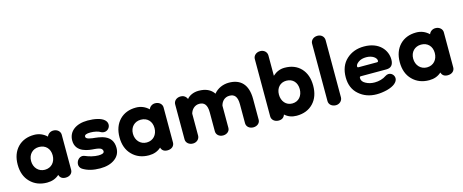

<svg xmlns="http://www.w3.org/2000/svg" viewBox="-40 -1306 4634 1923"><g transform="rotate(-15 2277.0 -344.0)"><path d="M272 16C322 16 364 1 398 -30C407 1 429 16 464 16C507 16 536 -10 536 -46V-410C536 -443 507 -472 464 -472C432 -472 407 -452 398 -427C361 -462 317 -480 267 -480C197 -480 140 -458 97 -414C54 -369 32 -309 32 -234C32 -158 54 -97 99 -52C143 -7 201 16 272 16ZM283 -114C218 -114 171 -165 171 -234C171 -303 218 -350 283 -350C351 -350 395 -303 395 -234C395 -165 351 -114 283 -114Z M822 16C885 16 936 2 975 -27C1013 -55 1032 -93 1032 -141C1032 -282 895 -288 824 -296C767 -304 757 -316 757 -331C757 -348 777 -357 818 -357C858 -357 901 -348 926 -331C935 -327 944 -325 954 -325C990 -325 1016 -355 1016 -387C1016 -405 1009 -421 994 -435C962 -466 893 -480 822 -480C701 -480 622 -421 622 -325C622 -200 761 -189 816 -186C851 -183 874 -177 884 -169C893 -161 898 -152 898 -141C898 -123 878 -114 838 -114C798 -114 743 -127 706 -144C697 -148 689 -150 680 -150C644 -150 616 -115 616 -78C616 -62 624 -41 643 -29C690 1 750 16 822 16Z M1328 16C1378 16 1420 1 1454 -30C1463 1 1485 16 1520 16C1563 16 1592 -10 1592 -46V-410C1592 -443 1563 -472 1520 -472C1488 -472 1463 -452 1454 -427C1417 -462 1373 -480 1323 -480C1253 -480 1196 -458 1153 -414C1110 -369 1088 -309 1088 -234C1088 -158 1110 -97 1155 -52C1199 -7 1257 16 1328 16ZM1339 -114C1274 -114 1227 -165 1227 -234C1227 -303 1274 -350 1339 -350C1407 -350 1451 -303 1451 -234C1451 -165 1407 -114 1339 -114Z M1784 16C1823 16 1853 -12 1853 -48V-275C1864 -316 1897 -352 1946 -352C1997 -352 2026 -321 2026 -242V-46C2026 -10 2056 16 2096 16C2136 16 2166 -10 2166 -43V-274C2177 -317 2208 -352 2259 -352C2311 -352 2339 -321 2339 -242V-46C2339 -10 2369 16 2410 16C2450 16 2480 -10 2480 -43V-259C2480 -412 2406 -480 2286 -480C2227 -480 2167 -455 2130 -408C2098 -456 2046 -480 1973 -480C1920 -480 1875 -459 1850 -427C1849 -434 1845 -440 1840 -446C1827 -463 1809 -472 1784 -472C1741 -472 1712 -443 1712 -410V-46C1712 -10 1744 16 1784 16Z M2859 16C2932 16 2989 -7 3032 -52C3075 -97 3096 -158 3096 -234C3096 -309 3075 -369 3033 -414C2991 -458 2935 -480 2864 -480C2818 -480 2777 -463 2741 -430V-640C2741 -676 2712 -704 2672 -704C2629 -704 2600 -675 2600 -642V-46C2600 -10 2632 16 2672 16C2706 16 2728 1 2738 -29C2771 1 2811 16 2859 16ZM2848 -114C2784 -114 2741 -165 2741 -234C2741 -303 2784 -350 2848 -350C2915 -350 2957 -303 2957 -234C2957 -165 2915 -114 2848 -114Z M3266 16C3303 16 3334 -12 3334 -48V-640C3334 -676 3306 -704 3266 -704C3223 -704 3194 -675 3194 -642V-46C3194 -10 3225 16 3266 16Z M3690 16C3725 16 3761 11 3798 2C3835 -8 3863 -21 3882 -37C3902 -54 3912 -72 3912 -91C3912 -123 3886 -150 3854 -150C3843 -150 3832 -146 3821 -139C3789 -116 3744 -104 3701 -104C3667 -104 3636 -111 3609 -126C3582 -140 3568 -159 3568 -184C3568 -195 3572 -200 3581 -200H3846C3895 -200 3920 -228 3920 -283C3920 -381 3844 -480 3688 -480C3615 -480 3554 -458 3505 -413C3456 -368 3432 -306 3432 -227C3432 -152 3457 -92 3507 -49C3556 -6 3617 16 3690 16ZM3582 -293C3574 -293 3570 -297 3570 -304C3570 -319 3580 -333 3601 -348C3622 -363 3649 -370 3682 -370C3743 -370 3787 -338 3787 -306C3787 -293 3777 -293 3773 -293Z M4234 16C4284 16 4326 1 4360 -30C4369 1 4391 16 4426 16C4469 16 4498 -10 4498 -46V-410C4498 -443 4469 -472 4426 -472C4394 -472 4369 -452 4360 -427C4323 -462 4279 -480 4229 -480C4159 -480 4102 -458 4059 -414C4016 -369 3994 -309 3994 -234C3994 -158 4016 -97 4061 -52C4105 -7 4163 16 4234 16ZM4245 -114C4180 -114 4133 -165 4133 -234C4133 -303 4180 -350 4245 -350C4313 -350 4357 -303 4357 -234C4357 -165 4313 -114 4245 -114Z"/></g></svg>

Font: Dongle
Style: Bold
Weight: 700
Designer: Yanghee Ryu
Foundry: Yanghee Ryu
Version: Version 2.000